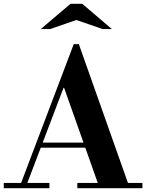

<svg xmlns="http://www.w3.org/2000/svg" viewBox="-35 -998 775 1018"><path d="M488 -15 305 -532H301L294 -567L356 -764H383L648 -15ZM-15 0V-28H227V0ZM169 -215V-242H506V-215ZM375 0V-28H720V0ZM72 -15 356 -764H383L328 -601L105 -15ZM181 -844 339 -978H401L558 -844H509L370 -892L231 -844Z"/></svg>

Font: Libre Bodoni SemiBold
Style: Regular
Weight: 600
Designer: Pablo Impallari, Rodrigo Fuenzalida
Foundry: Impallari Type
Version: Version 2.005;gftools[0.9.23]